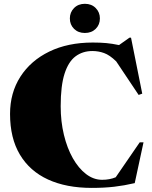

<svg xmlns="http://www.w3.org/2000/svg" viewBox="-20 -948 779 984"><path d="M503.5 -26.5Q542 -26.5 573 -39.5L696 -218.5H715.5L670.5 -9.5Q617 3 565.5 9Q514 15 450.5 15Q320 15 226.2 -28Q132.5 -71 82 -155.5Q31.5 -240 31.5 -364Q31.5 -472.5 84.5 -555Q137.5 -637.5 232.8 -683.8Q328 -730 455.5 -730Q494.5 -730 524.5 -727.2Q554.5 -724.5 590 -717L643.5 -755H651.5L709 -468L690.5 -461.5L575.5 -633.5Q542 -666 513.2 -676.2Q484.5 -686.5 453.5 -686.5Q404 -686.5 367.5 -659.5Q331 -632.5 311 -570.8Q291 -509 291 -403.5Q291 -325.5 307.5 -257.2Q324 -189 353.2 -137.2Q382.5 -85.5 421 -56Q459.5 -26.5 503.5 -26.5ZM415 -779Q381 -779 359.5 -800.2Q338 -821.5 338 -853.5Q338 -885 359.5 -906.8Q381 -928.5 415 -928.5Q449 -928.5 470.5 -906.8Q492 -885 492 -853.5Q492 -821.5 470.5 -800.2Q449 -779 415 -779Z"/></svg>

Font: Newsreader Display ExtraBold
Style: Regular
Weight: 800
Designer: Hugues Gentile
Foundry: Production Type
Version: Version 1.001